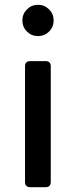

<svg xmlns="http://www.w3.org/2000/svg" viewBox="-20 -778 316 798"><path d="M73 -693Q73 -720 92 -739Q111 -758 138 -758Q165 -758 184 -739Q203 -720 203 -693Q203 -666 184 -647Q165 -628 138 -628Q111 -628 92 -647Q73 -666 73 -693ZM170 0H105Q95 0 89.5 -5.5Q84 -11 84 -21V-503Q84 -513 89.5 -518.5Q95 -524 105 -524H170Q180 -524 185.5 -518.5Q191 -513 191 -503V-21Q191 -11 185.5 -5.5Q180 0 170 0Z"/></svg>

Font: Shippori Antique B1
Style: Regular
Weight: 400
Designer: FONTDASU
Foundry: FONTDASU / Google Inc. / but / Adobe
Version: Version 2.001